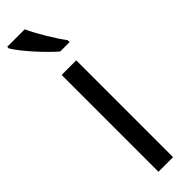

<svg xmlns="http://www.w3.org/2000/svg" viewBox="-275 -760 753 753"><g transform="rotate(-45 101.5 -383.0)"><path d="M89 -766H-8V-757C18 -714 86 -640 126 -606H178V-617C150 -654 110 -720 89 -766ZM146 0V-537H65V0Z"/></g></svg>

Font: Noto Sans Arabic UI XCn
Style: Regular
Weight: 400
Width: 2
Designer: Monotype Design Team, Nadine Chahine and Nizar Qandah
Foundry: Monotype Imaging Inc.
Version: Version 2.010